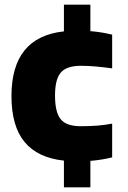

<svg xmlns="http://www.w3.org/2000/svg" viewBox="-20 -680 546 820"><path d="M253 6Q141 -6 85 -73.5Q29 -141 29 -270Q29 -522 253 -546V-660H366V-547Q392 -545 415.5 -541Q439 -537 459 -532V-388Q423 -393 389.5 -396Q356 -399 326 -399Q265 -399 240 -370.5Q215 -342 215 -272Q215 -200 239.5 -170.5Q264 -141 324 -141Q365 -141 396 -143.5Q427 -146 459 -152V-8Q440 -3 416 1Q392 5 366 7V120H253Z"/></svg>

Font: Encode Sans Narrow
Style: ExtraBold
Weight: 800
Designer: Pablo Impallari, Andres Torresi
Foundry: Pablo Impallari, Andres Torresi
Version: Version 1.000; ttfautohint (v1.00) -l 8 -r 50 -G 200 -x 14 -